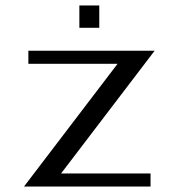

<svg xmlns="http://www.w3.org/2000/svg" viewBox="-20 -690 640 704"><path d="M271 -588H344V-670H271ZM532 -6V-54H204L547 -504H84V-456H411L68 -6Z"/></svg>

Font: LXGW Marker Gothic
Style: Regular
Weight: 400
Version: Version 1.001